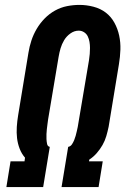

<svg xmlns="http://www.w3.org/2000/svg" viewBox="-20 -763 540 783"><path d="M6 0 23 -105H80L82 -120Q68 -136 60 -157Q52 -178 49.5 -200Q47 -222 48.5 -245.5Q50 -269 54 -293L96 -548Q100 -573 108 -597.5Q116 -622 129.5 -645Q143 -668 162 -687.5Q181 -707 204.5 -720Q228 -733 253.5 -738Q279 -743 304 -743Q333 -743 361.5 -735.5Q390 -728 411.5 -711.5Q433 -695 446.5 -670.5Q460 -646 466 -618Q472 -590 471 -560.5Q470 -531 465 -501L423 -246Q419 -227 413.5 -208Q408 -189 398 -171.5Q388 -154 374.5 -138.5Q361 -123 344 -112L343 -105H399L382 0H231L258 -164Q268 -166 273.5 -174.5Q279 -183 282.5 -191.5Q286 -200 288.5 -209Q291 -218 293 -227Q295 -236 297 -245Q299 -254 300 -263L343 -518Q345 -531 346 -543Q347 -555 347 -567.5Q347 -580 345 -592Q343 -604 338 -614.5Q333 -625 323 -631.5Q313 -638 301 -638Q283 -638 267 -626.5Q251 -615 241.5 -599Q232 -583 227 -566Q222 -549 219 -531L176 -275Q175 -266 173.5 -256Q172 -246 171 -236Q170 -226 169.5 -216Q169 -206 169.5 -196Q170 -186 172 -176Q174 -166 183 -164L156 0Z"/></svg>

Font: Iosevka Slab Extrabold
Style: Italic
Weight: 800
Italic angle: -9°
Monospace: yes
Designer: Belleve Invis
Foundry: Belleve Invis
Version: Version 11.1.0; ttfautohint (v1.8.3)